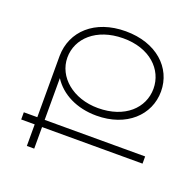

<svg xmlns="http://www.w3.org/2000/svg" viewBox="-132 -894 1036 1029"><g transform="rotate(20 386.0 -379.5)"><path d="M741 -164H168V-402C216 -327 307 -280 420 -280C591 -280 702 -385 702 -520C702 -655 590 -759 415 -759C238 -759 128 -654 126 -514V-164H49V-123H126V0H168V-123H741ZM414 -719C567 -720 659 -629 659 -520C659 -410 567 -321 414 -321C271 -321 168 -410 168 -520C168 -629 262 -718 414 -719Z"/></g></svg>

Font: Montserrat arm ExtraLight
Style: Regular
Weight: 275
Designer: Julieta Ulanovsky
Foundry: Julieta Ulanovsky
Version: Version 6.000;PS 006.000;hotconv 1.0.88;makeotf.lib2.5.64775